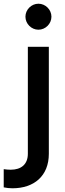

<svg xmlns="http://www.w3.org/2000/svg" viewBox="-83 -793 348 1034"><path d="M-16 221C100 221 180 155 180 35V-541H67V35C67 92 31 121 -25 121C-37 121 -50 120 -63 118V216C-51 219 -30 221 -16 221ZM54 -703C54 -665 86 -633 124 -633C162 -633 194 -665 194 -703C194 -741 162 -773 124 -773C86 -773 54 -741 54 -703Z"/></svg>

Font: Mluvka SemiBold
Style: Regular
Weight: 600
Designer: Modified by Jiří Krblich, Original typeface by Gumpita Rahayu
Foundry: Gumpita Rahayu & Jiří Krblich
Version: Version 2.000;Glyphs 3.1.1 (3134)